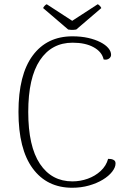

<svg xmlns="http://www.w3.org/2000/svg" viewBox="-20 -872 621 904"><path d="M524 -102Q524 -84 508 -63.5Q492 -43 464 -26Q436 -9 399 1.5Q362 12 320 12Q201 12 134 -79Q67 -170 67 -345Q67 -520 134 -610.5Q201 -701 321 -701Q362 -701 395 -693.5Q428 -686 452.5 -673.5Q477 -661 490 -645.5Q503 -630 503 -614Q503 -603 493 -596Q483 -589 468 -592Q460 -628 421 -649.5Q382 -671 322 -671Q223 -671 168 -588.5Q113 -506 113 -345Q113 -183 168 -100.5Q223 -18 321 -18Q358 -18 393 -30.5Q428 -43 454 -67Q480 -91 489 -124Q499 -124 506 -122.5Q513 -121 518.5 -116.5Q524 -112 524 -102ZM339 -733Q333 -732 326.5 -731.5Q320 -731 313.5 -731.5Q307 -732 301 -733L183 -834Q185 -839 190 -844.5Q195 -850 200 -852L320 -774L440 -852Q445 -850 450 -844.5Q455 -839 457 -834Z"/></svg>

Font: Arima ExtraLight
Style: Regular
Weight: 250
Designer: Joana Correia and Natanael Gama
Foundry: NDISCOVER
Version: Version 1.101;gftools[0.9.23]